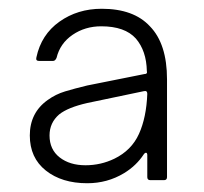

<svg xmlns="http://www.w3.org/2000/svg" viewBox="-20 -793 466 438"><path d="M48 -484Q48 -536 89 -565Q107 -578 128.5 -584.5Q150 -591 179 -598L309 -624Q317 -624 315 -631Q314 -677 290 -705Q265 -733 211 -733Q174 -733 145.5 -713.5Q117 -694 109 -661Q106 -654 101 -654H69Q61 -654 63 -662Q74 -714 115.5 -743.5Q157 -773 212 -773Q285 -773 322 -733Q361 -693 361 -612V-389Q361 -382 354 -382H323Q316 -382 316 -389V-439Q316 -444 313.5 -444.5Q311 -445 308 -441Q291 -415 263 -398Q225 -375 179 -375Q121 -375 84.5 -404Q48 -433 48 -484ZM241 -431Q280 -450 297 -487.5Q314 -525 316 -579Q316 -587 308 -585L179 -558Q135 -548 115 -532Q93 -513 93 -484Q93 -452 116 -434Q139 -416 175 -416Q210 -416 241 -431Z"/></svg>

Font: Open Sauce Two Light
Style: Regular
Weight: 300
Designer: Alfredo Marco Pradil
Foundry: Creative Sauce Fz LLC
Version: Version 1.477